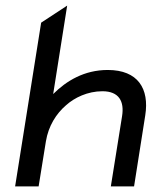

<svg xmlns="http://www.w3.org/2000/svg" viewBox="-20 -666 542 686"><path d="M34 0H118L144 -161C153 -216 181 -260 216 -290C246 -317 293 -340 346 -340C405 -340 425 -304 416 -250L376 0H459L499 -254C514 -349 473 -416 365 -416C281 -416 217 -377 170 -330L220 -646L127 -585Z"/></svg>

Font: Charger Sport
Style: SeBdExtObl
Weight: 600
Designer: Jasper
Foundry: Cannot Into Space Fonts
Version: Version 1.1